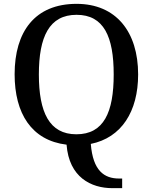

<svg xmlns="http://www.w3.org/2000/svg" viewBox="-20 -745 794 998"><path d="M564 233H615V183H599C522 183 463 143 452 3C611 -29 698 -165 698 -358C698 -580 583 -725 378 -725C161 -725 56 -580 56 -359C56 -155 144 -15 326 7C339 177 454 233 564 233ZM377 -47C236 -47 182 -162 182 -358C182 -554 236 -668 378 -668C520 -668 571 -554 571 -358C571 -162 520 -47 377 -47Z"/></svg>

Font: Noto Serif Thai Medium
Style: Regular
Weight: 500
Designer: Monotype Design Team
Foundry: Monotype Imaging Inc.
Version: Version 1.901;PS 001.901;hotconv 1.0.88;makeotf.lib2.5.64775